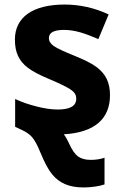

<svg xmlns="http://www.w3.org/2000/svg" viewBox="-20 -576 537 836"><path d="M459 -162.1C459 -189 454.1 -212.4 444.8 -231.9C435.5 -251.5 420.9 -268.6 400.9 -283.7C380.9 -298.8 349.6 -314.9 307.1 -332C259.3 -351.1 228.5 -365.7 214.4 -375.5C200.2 -385.3 192.9 -397 192.9 -410.2C192.9 -434.1 214.8 -445.8 258.8 -445.8C308.1 -445.8 353.5 -429.2 408.2 -405.8L453.1 -513.2C391.1 -542 327.1 -556.2 261.2 -556.2C123 -556.2 44.9 -501 44.9 -403.8C44.9 -375.5 49.3 -351.6 58.6 -332.5C67.4 -313 81.5 -295.9 101.6 -280.8C121.1 -265.6 151.9 -249.5 193.8 -231.9C223.1 -219.7 246.6 -209 264.2 -199.7C299.3 -181.2 312 -169.4 312 -146C312 -114.7 285.2 -99.1 231 -99.1C204.6 -99.1 174.3 -103.5 139.6 -112.3C105 -121.1 73.7 -131.8 45.9 -145V-23.9L70.8 -12.2C91.8 -2.9 107.9 7.8 119.6 21C130.9 34.2 143.1 56.2 155.8 87.9C174.3 132.8 191.4 164.6 207.5 183.6C238.8 221.2 280.3 240.2 344.2 240.2C375 240.2 413.6 234.9 435.1 227.1V110.8C417 117.2 397 120.1 374 120.1C351.1 120.1 332.5 114.7 318.8 104.5C305.2 93.8 292.5 75.2 280.8 48.8C274.4 34.7 267.1 21 257.8 8.8C392.1 1 459 -58.6 459 -162.1Z"/></svg>

Font: Noto Reveo Sans
Style: Bold
Weight: 700
Designer: Monotype Design team
Foundry: Monotype Imaging Inc.
Version: Version 1.04